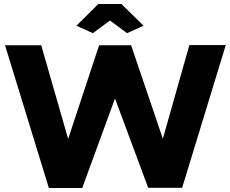

<svg xmlns="http://www.w3.org/2000/svg" viewBox="-20 -935 1143 955"><path d="M360 -807 442 -770 527 -833 612 -770 694 -807 584 -915H469ZM1103 -711H922L790 -245L632 -710H473L319 -244L185 -710H5L223 0H389L552 -445L717 -1H886Z"/></svg>

Font: FIGSv2-sans-serif ExtraBold
Style: Regular
Weight: 800
Designer: Matt McInerney, Pablo Impallari, Rodrigo Fuenzalida,Mirko Velimirovic
Foundry: Matt McInerney, Pablo Impallari, Rodrigo Fuenzalida
Version: Version 4.021;hotconv 1.0.109;makeotfexe 2.5.65596